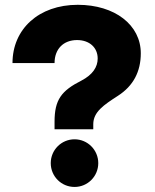

<svg xmlns="http://www.w3.org/2000/svg" viewBox="-20 -757 637 787"><path d="M203.6 -257.8V-227.1H362.3V-247.6C362.3 -298.3 405.3 -326.7 463.4 -364.3C526.4 -404.8 557.1 -463.4 557.1 -538.6C557.1 -654.8 450.7 -737.3 298.8 -737.3C138.2 -737.3 31.2 -637.2 31.2 -498.5H203.6C203.6 -555.7 239.7 -592.8 295.9 -592.8C346.7 -592.8 380.4 -562 380.4 -517.1C380.4 -482.4 359.9 -450.7 314 -426.8C231 -384.8 203.6 -347.7 203.6 -257.8ZM285.6 9.3C339.4 9.3 382.8 -34.2 382.8 -88.4C382.8 -142.1 339.4 -186 285.6 -186C231.4 -186 188 -142.1 188 -88.4C188 -34.2 231.4 9.3 285.6 9.3Z"/></svg>

Font: Raveo Display Display ExtraBold
Style: Regular
Weight: 800
Designer: Jakub Foglar, Rasmus Andersson (Inter)
Foundry: Jakubfoglar.com
Version: Version 1.100;Glyphs 3.2.3 (3260)